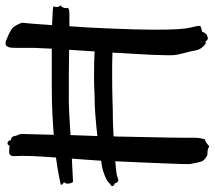

<svg xmlns="http://www.w3.org/2000/svg" viewBox="-60 -690 758 677"><g transform="rotate(-90 318.5 -352.0)"><path d="M181.2 -541Q217.3 -543.9 258.5 -545.9Q299.8 -547.9 351.1 -547.9H484.9L487.8 -612.8V-646Q487.8 -659.7 487.8 -673.1Q487.8 -686.5 488.8 -694.8Q492.2 -710.9 502.9 -710.9Q509.3 -710.9 512.7 -709.5Q516.1 -708 524.9 -704.1Q529.3 -702.6 534.4 -700.2Q539.6 -697.8 544.4 -695.1Q549.3 -692.4 553.2 -689.7Q557.1 -687 559.1 -685.1Q561 -683.1 564 -678.5Q566.9 -673.8 569.8 -668.5Q572.8 -663.1 574.7 -657.5Q576.7 -651.9 576.2 -647.9Q575.2 -644 573 -616.9Q570.8 -589.8 567.9 -546.9Q596.7 -545.9 615.2 -544.7Q633.8 -543.5 633.8 -542Q633.8 -539.6 632.8 -537.1Q631.8 -534.7 631.8 -529.8Q631.8 -526.9 632.8 -523.7Q633.8 -520.5 636.2 -519L637.2 -517.1Q637.2 -516.1 635.7 -515.4Q634.3 -514.6 632.6 -512.5Q630.9 -510.3 629.4 -506.6Q627.9 -502.9 627.9 -497.1Q627.9 -495.6 628.4 -494.6Q628.9 -493.7 628.9 -492.2Q628.9 -490.7 625 -488.3Q621.1 -485.8 606 -485.8H564Q561.5 -455.1 559.6 -419.9Q557.6 -384.8 556.2 -347.2Q551.8 -249.5 551.8 -185.1Q551.8 -136.7 553.5 -106.9Q555.2 -77.1 558.1 -64.9Q562.5 -44.4 564.5 -35.6Q566.4 -26.9 564 -23.9Q563 -22.9 561 -22Q556.2 -20 544.9 -18.1Q543 -12.7 541 -9.5Q539.1 -6.3 537.1 -4.4Q535.2 -2.4 533.2 -1Q528.3 0.5 523.9 2Q519.5 3.4 517.1 1Q515.6 0.5 514.6 -0.5Q512.7 -1.5 511.2 -5.9Q506.3 -3.9 502.4 -5.9Q500.5 -6.8 499 -7.8Q495.1 -11.2 487.8 -20Q480.5 -28.8 478 -43.9Q477.1 -51.3 474.9 -59.8Q472.7 -68.4 470.5 -77.4Q468.3 -86.4 466.1 -95Q463.9 -103.5 462.9 -110.8Q461.4 -117.7 461.7 -139.6Q461.9 -161.6 463.1 -190.9Q464.4 -220.2 466.3 -253.4Q468.3 -286.6 470.2 -315.9Q470.2 -319.8 470.2 -324.2Q470.2 -328.6 471.2 -334Q449.2 -335 428 -335Q406.7 -335 387.2 -335Q362.8 -335 342.8 -334.7Q322.8 -334.5 307.6 -334Q290 -333.5 275.9 -333Q224.1 -333 175.8 -330.1Q175.3 -322.8 175 -317.4Q174.8 -312 174.8 -308.1V-300.8Q173.8 -252.9 172.9 -209Q171.9 -165 171.4 -130.4Q170.9 -95.7 170.7 -72.8Q170.4 -49.8 170.9 -43.9Q170.9 -39.1 170.4 -33.7Q169.9 -28.8 168.7 -22.2Q167.5 -15.6 165 -7.8Q160.2 -7.3 155.8 -4.4Q153.8 -2.9 151.9 -2Q147.5 1 143.8 4.6Q140.1 8.3 137.2 5.9Q133.3 2.9 127.7 2Q122.1 1 113.8 1Q109.9 1 105.5 -1.5Q101.1 -3.9 97.2 -7.1Q93.3 -10.3 90.3 -14.2Q87.4 -18.1 86.9 -21Q85.9 -23.9 84.5 -29.5Q83 -35.2 81.8 -41.3Q80.6 -47.4 79.6 -53Q78.6 -58.6 78.1 -61Q77.6 -63.5 78.1 -85.4Q78.6 -107.4 80.1 -143.3Q81.5 -179.2 83.5 -225.8Q85.4 -272.5 87.9 -324.2Q69.3 -322.3 56.6 -321Q43.9 -319.8 41 -318.8Q35.6 -317.9 32.5 -316.7Q29.3 -315.4 27.1 -314.5Q24.9 -313.5 22.9 -313.2Q21 -313 19 -314Q16.1 -314 13.4 -317.6Q10.7 -321.3 9.8 -326.2Q4.4 -327.1 2.7 -329.8Q1 -332.5 0 -334Q0 -337.9 3.7 -339.6Q7.3 -341.3 15.1 -349.1Q18.6 -352.5 25.1 -355.7Q31.7 -358.9 39.1 -361.8Q46.4 -364.7 53.5 -366.9Q60.5 -369.1 65.9 -370.1L89.8 -374Q91.3 -402.8 93.5 -428.2Q95.7 -453.6 97.2 -477.1L17.1 -473.1Q14.6 -473.1 13.2 -475.3Q11.7 -477.5 10.7 -481Q9.8 -484.4 9.3 -487.8Q8.8 -491.2 8.8 -494.1Q8.8 -496.6 11 -499.5Q13.2 -502.4 13.2 -504.9Q13.2 -505.9 9 -508.5Q4.9 -511.2 4.9 -516.1Q15.6 -518.6 30.3 -521.5Q55.7 -526.9 101.1 -533.2Q103.5 -566.9 105.2 -596.4Q106.9 -626 106.9 -653.8Q106.9 -661.6 106.4 -668.5Q106 -675.3 106 -683.1Q106 -689 109.1 -693.1Q112.3 -697.3 117.2 -698.2H123Q128.4 -698.2 143.1 -696.8Q145 -701.7 147.5 -703.1Q148.9 -704.1 149.9 -704.1Q153.8 -704.1 156.5 -702.4Q159.2 -700.7 160.2 -699.2Q160.2 -698.2 160.6 -697.3Q161.1 -695.8 162.1 -692.9Q166 -691.9 168 -690.9Q169.9 -689.9 171.4 -689Q172.9 -687.5 173.8 -687L175.3 -684.1Q176.8 -681.2 178.2 -672.9Q181.6 -665.5 182.6 -662.6Q183.1 -660.6 183.1 -660.2Q183.1 -659.2 183.6 -657.7Q183.6 -656.7 183.8 -655.8Q184.1 -654.8 184.1 -653.8ZM481 -486.8Q438.5 -487.8 391.8 -487.8Q345.2 -487.8 300.8 -487.8Q292 -487.8 279.1 -487.3Q266.1 -486.8 250.5 -486.1Q234.9 -485.4 216.8 -484.1Q198.7 -482.9 180.2 -481.9L176.8 -387.2Q210.9 -391.1 247.8 -394Q284.7 -397 316.9 -397Q326.7 -397.5 339.4 -397.9Q350.1 -398.4 364.5 -398.7Q378.9 -398.9 396 -398.9Q414.1 -398.9 434.3 -398.4Q454.6 -397.9 475.1 -397Z"/></g></svg>

Font: Oregano
Style: Regular
Weight: 400
Version: Version 1.000